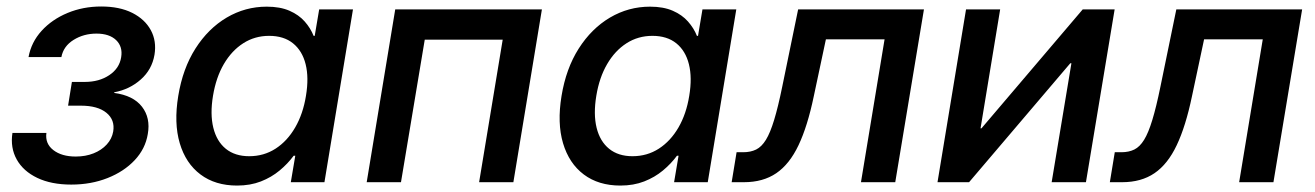

<svg xmlns="http://www.w3.org/2000/svg" viewBox="-20 -558 4028 588"><path d="M198.2 7.3Q137.2 7.3 94.2 -13.2Q51.3 -33.7 31.2 -69.6Q11.2 -105.5 18.1 -150.9H122.1Q117.7 -118.2 143.3 -98.4Q168.9 -78.6 211.9 -78.6Q242.2 -78.6 266.6 -88.4Q291 -98.1 306.9 -115.5Q322.8 -132.8 326.7 -155.3Q332.5 -190.9 305.9 -212.6Q279.3 -234.4 227.5 -234.4H188.5L200.2 -307.1H239.7Q283.7 -307.1 314.7 -327.9Q345.7 -348.6 351.1 -382.8Q356.4 -415 335.7 -435.1Q314.9 -455.1 275.4 -455.1Q236.3 -455.1 205.3 -435.8Q174.3 -416.5 168 -383.3H67.4Q75.7 -428.7 107.4 -463.6Q139.2 -498.5 186.8 -518.3Q234.4 -538.1 290 -538.1Q346.2 -538.1 385 -518.6Q423.8 -499 441.9 -465.6Q460 -432.1 453.1 -390.1Q445.3 -344.7 411.1 -314.5Q377 -284.2 330.1 -275.4L329.6 -273.4Q388.2 -265.6 414.8 -231.2Q441.4 -196.8 432.6 -147.5Q425.3 -102.5 392.6 -67.6Q359.9 -32.7 309.3 -12.7Q258.8 7.3 198.2 7.3Z M706.1 10.3Q639.2 10.3 594 -23.7Q548.8 -57.6 530.5 -119.4Q512.2 -181.2 525.9 -264.2Q539.6 -348.1 578.6 -409.4Q617.7 -470.7 674.3 -504.2Q731 -537.6 796.9 -537.6Q837.9 -537.6 866.5 -525.1Q895 -512.7 913.1 -492.2Q931.2 -471.7 940.4 -448.2H943.8L957.5 -529.3H1061L973.6 0H870.6L884.3 -81.1H879.4Q861.3 -56.6 836.4 -35.9Q811.5 -15.1 779.1 -2.4Q746.6 10.3 706.1 10.3ZM743.2 -79.6Q788.1 -79.6 824 -102.8Q859.9 -126 884 -167.7Q908.2 -209.5 917 -264.6Q926.3 -320.3 916 -361.3Q905.8 -402.3 877.4 -425.3Q849.1 -448.2 804.2 -448.2Q760.3 -448.2 724.9 -425.5Q689.5 -402.8 665.5 -361.8Q641.6 -320.8 632.3 -264.6Q623 -208.5 633.3 -166.7Q643.6 -125 671.6 -102.3Q699.7 -79.6 743.2 -79.6Z M1639.6 -529.3 1552.2 0H1447.3L1519.5 -436.5H1280.8L1208 0H1103L1190.4 -529.3Z M1879.9 10.3Q1813 10.3 1767.8 -23.7Q1722.7 -57.6 1704.3 -119.4Q1686 -181.2 1699.7 -264.2Q1713.4 -348.1 1752.4 -409.4Q1791.5 -470.7 1848.1 -504.2Q1904.8 -537.6 1970.7 -537.6Q2011.7 -537.6 2040.3 -525.1Q2068.8 -512.7 2086.9 -492.2Q2105 -471.7 2114.3 -448.2H2117.7L2131.3 -529.3H2234.9L2147.5 0H2044.4L2058.1 -81.1H2053.2Q2035.2 -56.6 2010.3 -35.9Q1985.4 -15.1 1952.9 -2.4Q1920.4 10.3 1879.9 10.3ZM1917 -79.6Q1961.9 -79.6 1997.8 -102.8Q2033.7 -126 2057.9 -167.7Q2082 -209.5 2090.8 -264.6Q2100.1 -320.3 2089.8 -361.3Q2079.6 -402.3 2051.3 -425.3Q2022.9 -448.2 1978 -448.2Q1934.1 -448.2 1898.7 -425.5Q1863.3 -402.8 1839.4 -361.8Q1815.4 -320.8 1806.2 -264.6Q1796.9 -208.5 1807.1 -166.7Q1817.4 -125 1845.5 -102.3Q1873.5 -79.6 1917 -79.6Z M2220.7 0 2235.8 -91.8H2255.9Q2278.8 -91.8 2295.7 -100.1Q2312.5 -108.4 2325.7 -129.9Q2338.9 -151.4 2350.8 -190.7Q2362.8 -230 2375.5 -292L2424.3 -529.3H2809.6L2721.7 0H2616.7L2689 -437.5H2509.3L2472.2 -263.2Q2453.1 -171.4 2425.5 -113.3Q2397.9 -55.2 2357.4 -27.6Q2316.9 0 2258.3 0Z M3305.7 0H3200.7L3261.2 -364.3H3257.8L2947.8 0H2851.1L2938.5 -529.3H3043L2982.9 -165H2985.8L3295.9 -529.3H3393.6Z M3378.9 0 3394 -91.8H3414.1Q3437 -91.8 3453.9 -100.1Q3470.7 -108.4 3483.9 -129.9Q3497.1 -151.4 3509 -190.7Q3521 -230 3533.7 -292L3582.5 -529.3H3967.8L3879.9 0H3774.9L3847.2 -437.5H3667.5L3630.4 -263.2Q3611.3 -171.4 3583.7 -113.3Q3556.2 -55.2 3515.6 -27.6Q3475.1 0 3416.5 0Z"/></svg>

Font: Inter 24pt Medium
Style: Italic
Weight: 500
Italic angle: -9.3988°
Designer: Rasmus Andersson
Foundry: rsms
Version: Version 4.001;git-66647c0bb